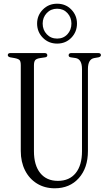

<svg xmlns="http://www.w3.org/2000/svg" viewBox="-20 -1006 576 1035"><path d="M275 9Q221 9 179.5 -16.5Q138 -42 115 -87.5Q92 -133 92 -192V-654Q92 -675 85.5 -682Q79 -689 58 -693L35 -697Q22 -700 22 -709Q22 -720 37 -720H220Q235 -720 235 -708Q235 -699 224 -697L197 -693Q177 -690 170 -682Q163 -674 163 -653V-191Q163 -115 197 -73Q231 -31 292 -31Q354 -31 388 -73Q422 -115 422 -191V-633Q422 -687 388 -693L361 -697Q350 -699 350 -708Q350 -720 365 -720H509Q524 -720 524 -709Q524 -700 511 -697L488 -693Q454 -687 454 -634V-192Q454 -101 405 -46Q356 9 275 9ZM288 -771Q242 -771 211 -802.5Q180 -834 180 -879Q180 -923 211 -954.5Q242 -986 288 -986Q334 -986 364.5 -954.5Q395 -923 395 -879Q395 -834 364.5 -802.5Q334 -771 288 -771ZM288 -798Q322 -798 343.5 -821.5Q365 -845 365 -879Q365 -912 343.5 -935.5Q322 -959 288 -959Q254 -959 232 -935.5Q210 -912 210 -879Q210 -845 232 -821.5Q254 -798 288 -798Z"/></svg>

Font: Instrument Serif
Style: Regular
Weight: 400
Designer: Rodrigo Fuenzalida
Foundry: fragTYPE
Version: Version 1.000; ttfautohint (v1.8.4.7-5d5b);gftools[0.9.27]